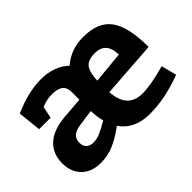

<svg xmlns="http://www.w3.org/2000/svg" viewBox="-95 -722 957 957"><g transform="rotate(-45 383.5 -243.5)"><path d="M720 -117 741 -36Q673 -11 618 -0.5Q563 10 511 10Q403 10 352 -65Q307 -31 262 -10.5Q217 10 165 10Q102 10 64.5 -26.5Q27 -63 27 -126Q27 -191 69.5 -231.5Q112 -272 197 -280L312 -289V-343Q312 -375 293 -390Q274 -405 233 -405Q194 -405 160 -389L147 -327H66L53 -450Q158 -497 250 -497Q294 -497 332.5 -483Q371 -469 397 -443Q458 -497 547 -497Q652 -497 697 -434Q742 -371 742 -231L444 -210Q448 -148 476.5 -118Q505 -88 556 -88Q616 -88 720 -117ZM442 -293 610 -309Q609 -399 530 -399Q484 -399 464.5 -376.5Q445 -354 442 -293ZM323 -132Q314 -163 312 -209L226 -197Q191 -192 175.5 -177Q160 -162 160 -137Q160 -113 174 -100.5Q188 -88 210 -88Q235 -88 259 -98.5Q283 -109 323 -132Z"/></g></svg>

Font: Enriqueta
Style: Bold
Weight: 700
Designer: Viviana Monsalve, Gustavo Ibarra
Foundry: 72Puntos
Version: Version 2.000